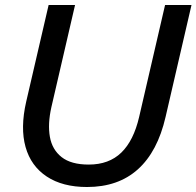

<svg xmlns="http://www.w3.org/2000/svg" viewBox="-20 -740 788 770"><path d="M329 10Q231 10 167.5 -32Q104 -74 82.5 -150.5Q61 -227 85 -332L175 -720H281L186 -310Q171 -243 180 -191.5Q189 -140 227 -110Q265 -80 336 -80Q417 -80 466.5 -128Q516 -176 538 -271L642 -720H748L644 -271Q612 -132 533 -61Q454 10 329 10Z"/></svg>

Font: Instrument Sans Medium
Style: Italic
Weight: 500
Italic angle: -13°
Designer: Rodrigo Fuenzalida
Foundry: fragTYPE
Version: Version 1.000;gftools[0.9.28]